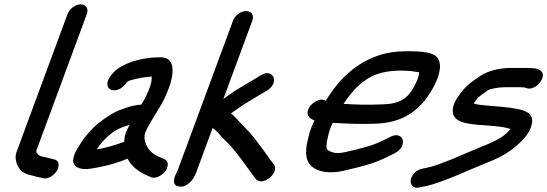

<svg xmlns="http://www.w3.org/2000/svg" viewBox="-20 -785 2522 885"><path d="M291.2 -720 56.1 -84C50.6 -69.2 51.2 -55.4 54.1 -42.5C60.1 -11.3 82.1 15.6 122.3 22.6C133.2 25 148.5 30.3 166.6 33.5L176.5 36.3C202.9 43.5 231 21 242.1 2.4C252.6 -15.4 257.1 -45 228.4 -50.6L217.4 -53.4C205.3 -56.4 188.1 -61 170.8 -64.5C158.1 -67.8 148.2 -77.4 146.8 -88.7L380.2 -720C389.1 -744.1 377.6 -765 352.4 -765C327.2 -765 300.1 -744.1 291.2 -720Z M317.5 -50C314 -17.7 346.2 -2.4 384.6 -6.1C395.8 -6.9 414.6 -9.9 437.6 -14.5C484.5 -23.5 526.3 -36.8 568.1 -53.4C587.3 -16 622.2 8.9 666 27.4L674.2 31.2C699.6 43.1 735 18 746.1 -2.5C759.7 -27.5 753 -45.9 735 -52.9L726.2 -56.6C704 -65 685.2 -75.8 671.6 -89.6C655.4 -109.4 638.2 -141.7 649.7 -175C661.4 -200.5 674.1 -222.7 690.3 -248.9L709.9 -280.6C730.4 -312.4 745.2 -343.9 758.9 -381C776.6 -428.9 797 -521 720.7 -521C653.5 -521 575.8 -506.7 519.5 -465.7C502.2 -453.1 459.7 -409.3 480.6 -380.1C485.1 -373.9 492.5 -370.4 500.7 -369.2C529.2 -365.2 553.7 -389.1 564.5 -406.3C571 -410.7 574 -412.7 578.7 -414.2C610.5 -422.7 644.6 -430.8 679.3 -431.9C679.9 -418.5 677.9 -402.6 670.3 -382C658.5 -350.3 647.2 -329.2 631.8 -303.2C625.3 -302.4 618.7 -301.6 612.1 -300.8C583.2 -297.4 557.8 -286.9 533.3 -278.1C501.8 -266.8 471.5 -245.2 448.9 -228.7C409 -199.5 371.8 -159.3 344 -111.5C336.8 -101.2 320.4 -76.6 317.5 -50ZM577.2 -209.3C572.7 -201 567.5 -191 562.5 -179.6C555 -162.3 553.2 -146.3 552.6 -131.4C514.5 -117.5 467.7 -102.5 426.3 -96.8C433.4 -107.2 442.4 -120.6 450 -129.4C476.9 -158.7 506.7 -184.3 538.4 -196.1C554.7 -202.2 564.3 -206 577.2 -209.3Z M1054.1 -690 796.8 6C796.8 6 757.4 68.4 806.2 74.8C843.1 79.6 868.9 43.2 877.4 25.7C880.9 18.8 883.5 12.1 885.8 6L960.1 -195.1C971.5 -186.5 981.8 -177.9 990.4 -167.1C1007.1 -145.5 1023.7 -133.7 1040.2 -115.4C1076.5 -74.9 1106.7 -31.5 1139.2 13.5L1158.9 39.9C1181 66.6 1232.2 39.9 1245.2 5C1249.5 -6.9 1248.4 -19.6 1242.3 -26.9L1223.2 -52.5C1182.2 -109.4 1144.7 -164.4 1093.1 -213.6C1080.4 -224.9 1066.1 -245.1 1049.4 -258.4C1047.4 -260 1047.4 -260 1044.7 -262.2C1054.6 -269.4 1063.1 -275.5 1072.5 -281.9C1110.3 -309.5 1152.2 -332.1 1196 -359.1L1209.3 -366.8C1271.1 -402.2 1239.6 -474.8 1180.9 -437.4L1168.8 -429.9C1160.1 -424.9 1150.2 -418.9 1138.5 -411.5C1106.7 -392.5 1069 -371.8 1033.1 -345.7L1009.4 -328.4L1143.1 -690C1152.8 -716 1137.5 -734 1114.4 -734C1090.1 -734 1063.1 -714.3 1054.1 -690Z M1563.7 -306.4C1608.6 -375.1 1657.2 -422.5 1722.1 -444.7C1768.3 -460.6 1841.9 -463.6 1896.5 -454.2C1904.7 -453.2 1907.9 -452.8 1912.2 -451.9C1908.8 -428.1 1906.9 -422.1 1892.6 -393.2C1861.3 -330.6 1823 -305.9 1743.5 -304C1680.7 -301.2 1621.1 -302.1 1563.7 -306.4ZM1513.7 -218.8C1522.1 -218.1 1536.2 -217.4 1548.3 -217C1602.7 -214.2 1653.1 -212.4 1713.6 -215C1806.7 -218.8 1877.8 -249.9 1935.8 -319.5C1973.7 -364.9 2031.2 -467 1998.3 -515.7C1979.2 -547.5 1912.3 -547.8 1871.4 -549C1817.7 -549 1769.3 -545.5 1719.1 -527.6C1660.3 -506.7 1608.3 -472.9 1560.9 -425.1C1529.8 -393.4 1505 -357.8 1481.1 -320.5C1445.4 -344 1375 -281.8 1404.9 -245.8C1410.4 -239.1 1417 -234.8 1429.5 -229.7C1409.4 -189 1402.8 -161.6 1394.2 -118.6C1388.9 -90 1389.7 -65.4 1397.7 -44.8C1416.6 2.5 1484.6 20.9 1567.9 1.2C1635.8 -15.2 1697.9 -28.4 1761.1 -59.7L1799.2 -78.7C1862.5 -110.3 1840.4 -183.2 1781.8 -155.5L1743.5 -136.4C1694.5 -112.3 1642.7 -100.2 1577.2 -85.2C1547.8 -77.9 1527.6 -77.9 1512.8 -83C1484.1 -92.3 1481.7 -98.9 1487.3 -134.4C1495.9 -173.6 1497.7 -186.3 1513.7 -218.8Z M2411.5 -472H2340.5C2291 -472 2234.7 -462.7 2191.6 -433.6C2184.6 -428.8 2180 -424.6 2171.4 -419.5C2145.9 -403.2 2121 -380.4 2102.7 -355.2C2092.5 -340.7 2078.2 -324.4 2069.8 -296.8C2049.7 -219 2133.7 -215.8 2179.2 -210.1C2236.4 -205.2 2294.8 -203.7 2332.9 -190.4C2328.8 -184.7 2321.8 -177.1 2313.9 -170C2286.3 -145.4 2250.2 -128.7 2199.5 -108.6C2145.2 -86.6 2105.6 -69 2059.8 -49.7C2019.5 -34.7 1983.5 -18.6 1944.9 -11.4L1927.2 -7.6C1900.4 -3.6 1878 21.4 1873.7 41.7C1869.7 61 1880.6 86.2 1912.4 79.3L1930 75.5C1942.4 73.5 1959.7 69.4 1974.6 64.5C2060.5 37.7 2125.7 5 2208 -28.3C2266.2 -51 2317.4 -73.7 2365.3 -117C2389.4 -138.2 2421.4 -170.2 2430.9 -211.1C2444.7 -266.2 2391.9 -277.4 2363.2 -283.1C2321.2 -291.4 2266.3 -294.9 2219.7 -298.9C2203.7 -300.3 2175.1 -302.8 2163.7 -308.1L2176.3 -326.1C2185.6 -339.4 2205.7 -352.1 2229.2 -369.3C2236.6 -374.7 2276.2 -383 2307.6 -383H2376.6C2382.2 -382.5 2390.5 -382 2396.6 -382C2397.8 -381.7 2400 -380.9 2405.2 -379.3C2451.9 -360.9 2512.5 -442.8 2465.1 -463.4C2458.4 -466.4 2448.4 -471 2431.2 -471C2421.9 -471 2417.7 -472 2411.5 -472Z"/></svg>

Font: Just Breathe
Style: BdObl7
Weight: 400
Foundry: Cannot Into Space Fonts
Version: Version 0.72